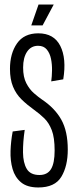

<svg xmlns="http://www.w3.org/2000/svg" viewBox="-20 -817 338 847"><path d="M149 10Q100 10 73 -12.5Q46 -35 35.5 -71.5Q25 -108 26.5 -151.5Q28 -195 36 -237L89 -244Q81 -190 81.5 -144.5Q82 -99 98 -72Q114 -45 154 -45Q189 -45 205 -71Q221 -97 221 -153Q221 -210 208.5 -242.5Q196 -275 175.5 -295Q155 -315 131 -332Q99 -355 75 -378.5Q51 -402 37.5 -434.5Q24 -467 24 -513Q24 -581 55 -625.5Q86 -670 149 -670Q218 -670 246 -614.5Q274 -559 259 -467L206 -458Q209 -479 209.5 -506Q210 -533 205 -557.5Q200 -582 186.5 -598.5Q173 -615 148 -615Q117 -615 99.5 -589Q82 -563 82 -519Q82 -477 96 -450Q110 -423 129.5 -406Q149 -389 165 -378Q222 -340 250.5 -289Q279 -238 279 -157Q279 -84 250.5 -37Q222 10 149 10ZM168 -705H118L150 -797H217Z"/></svg>

Font: Bricolage Grotesque 96pt Condensed ExtraLight
Style: Regular
Weight: 200
Width: 3
Designer: Mathieu Triay
Foundry: Atelier Triay
Version: Version 1.001; ttfautohint (v1.8.4.7-5d5b);gftools[0.9.33.de